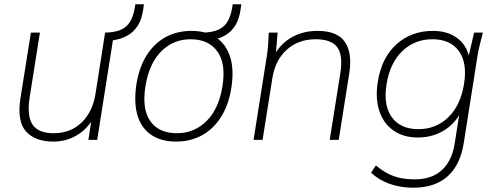

<svg xmlns="http://www.w3.org/2000/svg" viewBox="-20 -652 2311 895"><path d="M229 8Q144 8 101.5 -39Q59 -86 75 -192L124 -500H166L118 -197Q105 -109 132.5 -70Q160 -31 230 -31Q309 -31 360.5 -81Q412 -131 425 -214L470 -500H512L433 0H392L411 -122H426Q398 -60 345.5 -26Q293 8 229 8ZM480 -462 466 -475 470 -500Q519 -501 547 -515Q575 -529 589 -555.5Q603 -582 609 -620L611 -632H651L647 -605Q637 -536 594.5 -500.5Q552 -465 480 -462Z M801 8Q732 8 685.5 -23Q639 -54 621 -114Q603 -174 616 -260Q629 -340 664.5 -395.5Q700 -451 753 -479.5Q806 -508 872 -508Q942 -508 988 -477Q1034 -446 1053 -386Q1072 -326 1058 -240Q1045 -160 1009 -104.5Q973 -49 920 -20.5Q867 8 801 8ZM805 -31Q885 -31 942.5 -87.5Q1000 -144 1017 -250Q1034 -356 993 -412.5Q952 -469 868 -469Q788 -469 731.5 -412.5Q675 -356 658 -250Q641 -144 680.5 -87.5Q720 -31 805 -31ZM934 -462 920 -475 924 -500Q973 -501 1001 -515Q1029 -529 1043 -555.5Q1057 -582 1063 -620L1065 -632H1105L1101 -605Q1091 -536 1048.5 -500.5Q1006 -465 934 -462Z M1162 0 1224 -392Q1228 -418 1230 -445Q1232 -472 1233 -500H1274L1264 -380L1250 -379Q1280 -442 1334.5 -475Q1389 -508 1460 -508Q1553 -508 1588 -456Q1623 -404 1608 -310L1559 0H1517L1566 -308Q1580 -395 1552 -432Q1524 -469 1452 -469Q1370 -469 1316.5 -420Q1263 -371 1250 -290L1204 0Z M1907 223Q1848 223 1797.5 205.5Q1747 188 1710 153L1732 119Q1761 143 1788 157Q1815 171 1845.5 177.5Q1876 184 1914 184Q1992 184 2039 141.5Q2086 99 2099 20L2126 -151H2138Q2112 -85 2056 -48Q2000 -11 1929 -11Q1860 -11 1813.5 -44Q1767 -77 1748 -135.5Q1729 -194 1741 -270Q1759 -384 1828.5 -446Q1898 -508 1998 -508Q2070 -508 2116 -471Q2162 -434 2170 -367L2162 -380L2190 -500H2231Q2224 -472 2217 -445Q2210 -418 2206 -392L2142 13Q2126 117 2066.5 170Q2007 223 1907 223ZM1930 -50Q2013 -50 2070 -105.5Q2127 -161 2143 -260Q2159 -359 2119 -414Q2079 -469 1996 -469Q1913 -469 1855.5 -414Q1798 -359 1782 -260Q1766 -161 1806.5 -105.5Q1847 -50 1930 -50Z"/></svg>

Font: Mulish ExtraLight ExtraLight
Style: Italic
Weight: 250
Italic angle: -9°
Version: Version 3.603